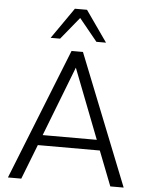

<svg xmlns="http://www.w3.org/2000/svg" viewBox="-62 -999 802 1049"><g transform="rotate(5 339.0 -475.0)"><path d="M21.5 0 307.6 -718.8H370.1L656.2 0H583L508.8 -190.4H168.9L94.7 0ZM187.5 -780.3 305.7 -950.2H372.1L491.2 -780.3H438.5L338.9 -902.3L239.3 -780.3ZM190.4 -247.1H487.3L338.9 -629.9Z"/></g></svg>

Font: Min Sans Light
Style: Regular
Weight: 300
Designer: Jinseong-Kim, NotoSansCJK, Nunito
Foundry: Jinseong-Kim
Version: Version 1.400;Glyphs 3.1.2 (3151)